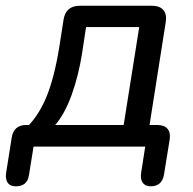

<svg xmlns="http://www.w3.org/2000/svg" viewBox="-48 -507 668 664"><path d="M-26.5 88.8 -7.5 -31.2Q-0.7 -74.8 43.3 -74.8H79.8L34.9 -57Q82.8 -101.1 111.2 -168.6Q139.7 -236.2 157.1 -344.8L171.7 -438.4Q179.1 -487.1 228.2 -487.1H477Q504.4 -487.1 517 -472.3Q529.6 -457.5 525.1 -430.1L465.5 -51.2L445 -74.8H495Q520 -74.8 531.3 -61.6Q542.6 -48.3 538.7 -24L519.3 96Q512.6 137.3 472.9 137.3Q453.9 137.3 445.2 124.5Q436.5 111.7 440.4 88.8L454.2 0H68L52.5 96.6Q49.6 117.9 38.1 127.6Q26.7 137.3 6.7 137.3Q-13 137.3 -21.7 124.5Q-30.4 111.7 -26.5 88.8ZM379.7 -74.8 433.5 -413.5H249.6L236.3 -325.3Q223.8 -245.3 199.8 -178.9Q175.7 -112.5 143 -74.8Z"/></svg>

Font: SN Pro Thin
Style: Italic
Weight: 200
Italic angle: -9°
Designer: Tobias Whetton
Foundry: Supernotes
Version: Version 1.003;Glyphs 3.3 (3324)